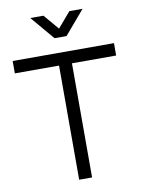

<svg xmlns="http://www.w3.org/2000/svg" viewBox="-100 -1008 797 1076"><g transform="rotate(-10 298.0 -470.0)"><path d="M149 -940H224L297.5 -853.5L371.5 -940H446.5L331.5 -805H263.5ZM261.5 0V-649.5H10V-720H586.5V-649.5H335V0Z"/></g></svg>

Font: Cns Manrope
Style: Regular
Weight: 400
Designer: Mikhail Sharanda
Foundry: Mikhail Sharanda
Version: Version 4.504